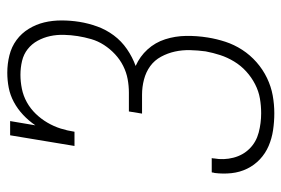

<svg xmlns="http://www.w3.org/2000/svg" viewBox="-146 -638 791 540"><g transform="rotate(-90 250.0 -367.5)"><path d="M202 8Q178 8 154.5 4.5Q131 1 110 -8Q89 -17 72.5 -32.5Q56 -48 46 -68.5Q36 -89 33.5 -112.5Q31 -136 34 -160Q35 -162 35 -164Q35 -166 36 -168H76Q75 -166 75 -164.5Q75 -163 75 -162Q70 -134 77 -107Q84 -80 102.5 -61.5Q121 -43 147.5 -36Q174 -29 202 -29Q223 -29 243.5 -32.5Q264 -36 283.5 -46Q303 -56 319.5 -71Q336 -86 347.5 -105Q359 -124 365.5 -144Q372 -164 376 -185Q379 -207 379.5 -229Q380 -251 375.5 -271.5Q371 -292 361 -310.5Q351 -329 334.5 -341Q318 -353 297 -358.5Q276 -364 254 -364H201L207 -401H260Q279 -401 298 -404.5Q317 -408 335 -417Q353 -426 368 -440Q383 -454 394 -471Q405 -488 410.5 -507Q416 -526 419 -545Q422 -564 422.5 -584Q423 -604 419 -622.5Q415 -641 406 -657.5Q397 -674 382.5 -685.5Q368 -697 349 -701.5Q330 -706 310 -706Q291 -706 271 -702Q251 -698 233 -688Q215 -678 200.5 -663Q186 -648 175.5 -630Q165 -612 159 -593Q153 -574 150 -554H110L140 -735H180L168 -664Q181 -683 197.5 -698.5Q214 -714 233.5 -724.5Q253 -735 274 -739Q295 -743 316 -743Q341 -743 365 -737Q389 -731 408 -717Q427 -703 439.5 -682.5Q452 -662 457.5 -639Q463 -616 463 -590.5Q463 -565 459 -540Q455 -515 446 -490Q437 -465 421 -443.5Q405 -422 382.5 -406.5Q360 -391 335 -382Q362 -370 381.5 -348.5Q401 -327 410 -299Q419 -271 419.5 -240.5Q420 -210 415 -179Q411 -154 403 -129.5Q395 -105 380.5 -82.5Q366 -60 345.5 -42Q325 -24 301 -12.5Q277 -1 252 3.5Q227 8 202 8Z"/></g></svg>

Font: Iosevka Curly Slab XLtObl
Style: Regular
Weight: 200
Italic angle: -9°
Monospace: yes
Designer: Belleve Invis
Foundry: Belleve Invis
Version: Version 11.1.0; ttfautohint (v1.8.3)